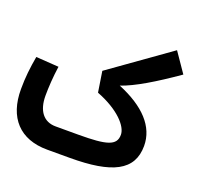

<svg xmlns="http://www.w3.org/2000/svg" viewBox="-130 -914 1124 1064"><g transform="rotate(20 431.5 -382.0)"><path d="M508 -471C587 -498 690 -560 818 -649L739 -764L389 -515L408 -393C540 -342 607 -267 607 -217C607 -153 553 -137 384 -137H251C180 -137 140 -189 140 -278C140 -326 144 -391 153 -453L19 -462C7 -395 0 -334 0 -267C-1 -97 90 0 251 0H384C633 0 749 -57 749 -203C749 -316 664 -407 508 -471Z"/></g></svg>

Font: Juman SemiBold
Style: Regular
Weight: 600
Designer: Bandar Raffah (Arabic) Julieta Ulanovsky (Latin)
Foundry: Caramella
Version: Version 5.022;PS 005.022;hotconv 1.0.88;makeotf.lib2.5.64775